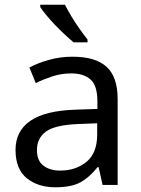

<svg xmlns="http://www.w3.org/2000/svg" viewBox="-20 -786 601 816"><path d="M288 -545Q386 -545 433 -502Q480 -459 480 -365V0H416L399 -76H395Q360 -32 321.5 -11Q283 10 215 10Q142 10 94 -28.5Q46 -67 46 -149Q46 -229 109 -272.5Q172 -316 303 -320L394 -323V-355Q394 -422 365 -448Q336 -474 283 -474Q241 -474 203 -461.5Q165 -449 132 -433L105 -499Q140 -518 188 -531.5Q236 -545 288 -545ZM314 -259Q214 -255 175.5 -227Q137 -199 137 -148Q137 -103 164.5 -82Q192 -61 235 -61Q303 -61 348 -98.5Q393 -136 393 -214V-262ZM256 -766Q267 -744 283.5 -716.5Q300 -689 318.5 -663Q337 -637 352 -618V-606H293Q276 -620 255 -639.5Q234 -659 213.5 -680.5Q193 -702 176.5 -722Q160 -742 151 -756V-766Z"/></svg>

Font: Noto Sans Gunjala Gondi
Style: Regular
Weight: 400
Designer: Ek Type
Foundry: Ek Type
Version: Version 1.004